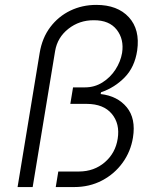

<svg xmlns="http://www.w3.org/2000/svg" viewBox="-20 -757 631 777"><path d="M51.1 0 140.6 -543Q150.6 -603.7 183.4 -647.2Q216.3 -690.7 264.6 -714Q312.9 -737.2 369.7 -737.2Q455.6 -737.2 501.4 -687.3Q547.2 -637.4 535.2 -552.9Q525.2 -485.4 484.6 -443.9Q443.9 -402.3 388.8 -383.5L387.4 -376.4Q455.3 -368.6 492.9 -323Q530.5 -277.3 518.1 -200.3Q508.9 -143.5 476 -98.2Q443.2 -52.9 392.8 -26.5Q342.3 0 279.8 0H205.6L215.9 -62.9H299.7Q361.2 -63.2 404.3 -100.5Q447.4 -137.8 456.3 -195.7Q465.9 -256 432.5 -296.2Q399.1 -336.3 331.3 -336.6H264.6L275.6 -403.4H323.9Q362.9 -403.4 394.7 -423.5Q426.5 -443.5 447.3 -475.5Q468 -507.5 474.1 -543Q482.6 -598 452.4 -636.7Q422.2 -675.4 359.7 -675.1Q301.1 -675.4 256.7 -640.4Q212.4 -605.5 203.1 -550.8L112.2 0Z"/></svg>

Font: Inter Light  BETA
Style: Italic
Weight: 300
Italic angle: 9.39999°
Designer: Rasmus Andersson
Foundry: rsms
Version: Version 3.011;git-f93a4a705